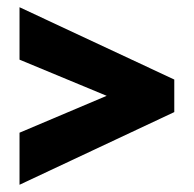

<svg xmlns="http://www.w3.org/2000/svg" viewBox="-20 -626 536 531"><path d="M34 -259 275 -361 34 -461V-606L462 -406V-316L34 -115Z"/></svg>

Font: Noto Sans Sinhala UI ExtraCondensed Black
Style: Regular
Weight: 900
Width: 2
Designer: Jelle Bosma - Monotype Design Team
Foundry: Monotype Imaging Inc.
Version: Version 2.006; ttfautohint (v1.8.4.7-5d5b)